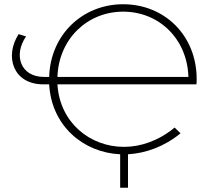

<svg xmlns="http://www.w3.org/2000/svg" viewBox="-20 -724 995 906"><path d="M251 -361C257 -540 392 -669 561 -669C732 -669 864 -539 869 -361ZM547 162H584V4C668 -1 755 -32 832 -95L804 -122C729 -60 645 -31 565 -31C404 -31 262 -146 251 -326H907C908 -334 908 -343 908 -351C908 -556 757 -704 561 -704C371 -704 218 -562 212 -361H188C75 -361 43 -466 103 -552L68 -563C0 -458 42 -326 184 -326H212C223 -130 373 -4 547 4Z"/></svg>

Font: Montserrat-Alt1 ExtLt
Style: Regular
Weight: 200
Designer: Differentunic
Foundry: Differentunic
Version: Version 7.222